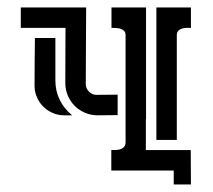

<svg xmlns="http://www.w3.org/2000/svg" viewBox="-20 -460 574 518"><path d="M448.7 0H280.3V-55.2Q286.1 -55.2 293 -55.4Q299.8 -55.7 305.4 -57.6Q311 -59.6 314.9 -64Q318.8 -68.4 318.8 -76.7V-365.2Q318.8 -372.6 314.7 -376.7Q310.5 -380.9 304.7 -382.6Q298.8 -384.3 292.2 -384.5Q285.6 -384.8 280.8 -384.8V-439.9H374V-138.2H373.5V-55.2H494.6L495.1 37.6H448.7ZM211.4 -233.4Q211.4 -221.7 220 -212.9Q228.5 -204.1 240.2 -204.1L297.4 -204.6V-149.4L243.2 -148.9Q225.1 -148.9 209.2 -155.8Q193.4 -162.6 181.6 -174.3Q169.9 -186 163.1 -201.9Q156.2 -217.8 156.2 -235.8L156.7 -384.8H36.1V-439.9H212.4ZM401.9 -82.5V-439.9H495.1V-384.8Q489.7 -384.8 483.2 -384.8Q476.6 -384.8 470.7 -382.8Q464.8 -380.9 460.9 -376.7Q457 -372.6 457 -364.7V-82.5ZM129.4 -242.7Q129.4 -214.8 141.1 -190.7Q152.8 -166.5 174.8 -148.9H152.8Q136.7 -148.9 122.1 -155.3Q107.4 -161.6 96.7 -172.4Q85.9 -183.1 79.6 -197.8Q73.2 -212.4 73.2 -228.5Q73.2 -260.7 73.5 -293Q73.7 -325.2 74.2 -357.4H129.4Z"/></svg>

Font: Isar CAT
Style: Regular
Weight: 400
Designer: Digitized by Peter Wiegel
Foundry: CAT-Fonts, Peter Wiegel
Version: Version 1.000; ttfautohint (v1.3)